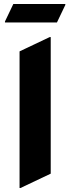

<svg xmlns="http://www.w3.org/2000/svg" viewBox="-20 -933 352 963"><path d="M83 9.8H78.1V-675.3L229.5 -747.1H234.4V-62ZM46.9 -913.1H307.6V-908.2L265.6 -820.3H4.9V-825.2Z"/></svg>

Font: Nova Round
Style: Bold
Weight: 700
Designer: Wojciech Kalinowski "wmk69" (wmk69@o2.pl)
Foundry: Wojciech Kalinowski "wmk69" (wmk69@o2.pl)
Version: Version 3.1.0; 2021-05-23